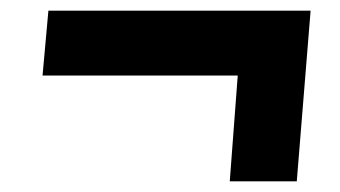

<svg xmlns="http://www.w3.org/2000/svg" viewBox="-20 -471 640 361"><path d="M538 -130H412L427 -329H60L71 -451H564Z"/></svg>

Font: Muli Black
Style: Italic
Weight: 900
Italic angle: -4.541°
Designer: Vernon Adams
Foundry: Vernon Adams
Version: Version 2.001